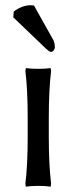

<svg xmlns="http://www.w3.org/2000/svg" viewBox="-20 -698 290 728"><path d="M85 -180.2V-250Q85 -359.4 76.2 -429.2L78.1 -439.9Q96.7 -437 125 -437Q153.3 -437 171.9 -439.9L173.8 -429.2Q165 -356 165 -250V-180.2Q165 -74.2 173.8 -1L171.9 9.8Q153.3 6.8 125 6.8Q96.7 6.8 78.1 9.8L76.2 -1Q85 -70.8 85 -180.2ZM108.9 -677.2 182.1 -546.4Q188 -534.7 188 -519Q188 -512.7 183.3 -506.8Q178.7 -501 172.9 -501Q166.5 -501 144 -523.4L30.3 -632.3L32.2 -654.3Q64 -678.2 97.2 -678.2Q100.6 -678.2 104.5 -677.7Q108.4 -677.2 108.9 -677.2Z"/></svg>

Font: Linear Smooth Low Contrast
Style: Regular
Weight: 500
Designer: Philipp H. Poll, Flanker
Foundry: Philipp H. Poll, reworked by Flanker
Version: Version 1.010 | FøM Fix